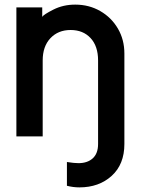

<svg xmlns="http://www.w3.org/2000/svg" viewBox="-20 -581 640 832"><path d="M270 224V121Q301 126 320 126Q359 126 382 105Q405 84 405 43V-319Q405 -381 372.5 -416Q340 -451 286 -451Q232 -451 198.5 -415.5Q165 -380 165 -319V10H51V-549H163V-508Q169 -518 211.5 -539.5Q254 -561 306 -561Q366 -561 414.5 -533Q463 -505 491 -457Q519 -409 519 -349V43Q519 131 464 181Q409 231 324 231Q297 231 270 224Z"/></svg>

Font: BLUETTI 2.0 Medium
Style: Italic
Weight: 500
Designer: Stijn de Vries
Foundry: tokotype
Version: Version 2.005;October 31, 2023;FontCreator 14.0.0.2814 64-bi